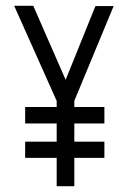

<svg xmlns="http://www.w3.org/2000/svg" viewBox="-20 -644 440 664"><path d="M237 0H176V-98H67V-154H176V-217H67V-274H176V-295L29 -624H95L207 -368L310 -623H373L237 -295V-274H341V-217H237V-154H341V-98H237Z"/></svg>

Font: Inconsolata Condensed
Style: Regular
Weight: 400
Width: 3
Monospace: yes
Designer: Raph Levien, Cyreal, Brenton Simpson
Foundry: Raph Levien, Cyreal, Google
Version: Version 3.000; ttfautohint (v1.8.2.53-6de2)